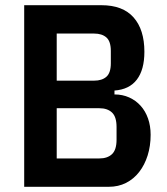

<svg xmlns="http://www.w3.org/2000/svg" viewBox="-20 -718 640 738"><path d="M73 -698H370Q452 -698 493.5 -651Q535 -604 535 -519Q535 -450 506 -412Q477 -374 420 -370V-355Q451 -355 476.5 -343.5Q502 -332 520.5 -311.5Q539 -291 549 -262.5Q559 -234 559 -200Q559 -157 547.5 -120.5Q536 -84 515 -57Q494 -30 464.5 -15Q435 0 398 0H73ZM198 -109H362Q393 -109 410.5 -125.5Q428 -142 428 -181V-230Q428 -269 410.5 -285.5Q393 -302 362 -302H198ZM198 -408H342Q372 -408 389 -423Q406 -438 406 -475V-522Q406 -559 389 -574Q372 -589 342 -589H198Z"/></svg>

Font: IBM Plex Sans Cond SmBld
Style: Regular
Weight: 600
Width: 3
Designer: Mike Abbink, Paul van der Laan, Pieter van Rosmalen
Foundry: Bold Monday
Version: Version 1.3